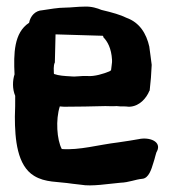

<svg xmlns="http://www.w3.org/2000/svg" viewBox="-20 -568 518 581"><path d="M24 -343C18 -325 17 -299 26 -278C26 -257 26 -235 25 -215C25 -146 32 -67 83 -36C117 -15 154 -19 199 -12L225 -9C257 -3 309 -12 344 -15C371 -16 389 -25 411 -27C430 -29 438 -55 444 -75C449 -89 452 -107 455 -110C470 -140 432 -154 400 -147C385 -144 363 -141 337 -137C278 -130 221 -113 167 -117C152 -145 148 -206 161 -246C164 -246 169 -245 174 -245C202 -245 271 -246 299 -247C310 -247 319 -246 333 -247C338 -246 348 -246 353 -246C357 -246 363 -246 370 -245H371C402 -246 423 -271 432 -293L433 -294V-295C436 -320 438 -345 439 -371V-372C437 -391 434 -408 432 -425V-426C423 -467 402 -500 363 -514C345 -523 321 -530 287 -538C275 -543 257 -549 236 -548C216 -548 194 -545 179 -545C154 -545 130 -540 108 -537C87 -536 72 -520 68 -499C22 -469 21 -406 24 -343ZM143 -346C143 -352 141 -370 146 -379L148 -461V-464L282 -460C287 -460 292 -460 292 -459L293 -455C305 -443 317 -422 319 -387V-380C318 -375 318 -367 316 -355C316 -355 313 -354 311 -352C294 -345 266 -336 244 -338C224 -339 211 -335 193 -337C175 -338 158 -339 144 -344C144 -344 143 -345 143 -346Z"/></svg>

Font: Vapor
Style: Bd
Weight: 700
Foundry: Cannot Into Space Fonts
Version: Version 0.179